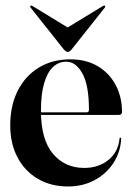

<svg xmlns="http://www.w3.org/2000/svg" viewBox="-20 -664 478 694"><path d="M421 -259Q421 -254.5 418 -251.5Q415 -248.5 409 -248.5H99V-258H293Q301.5 -258 301.5 -267.5Q301.5 -356 277.8 -398.5Q254 -441 220 -441Q192 -441 171.5 -421.8Q151 -402.5 139.5 -363Q128 -323.5 128 -263Q128 -160 171.2 -108.5Q214.5 -57 284.5 -57Q336 -57 371.5 -85.5Q407 -114 412 -162.5Q412 -165 413 -165.8Q414 -166.5 414.5 -166.5Q416 -166.5 417 -165.5Q418 -164.5 418 -161.5Q415 -112.5 389.2 -73.8Q363.5 -35 321.2 -12.5Q279 10 226 10Q164 10 117 -17.5Q70 -45 43.5 -94.8Q17 -144.5 17 -211Q17 -282 44 -335.8Q71 -389.5 120 -419.5Q169 -449.5 234.5 -449.5Q291.5 -449.5 333.2 -424.8Q375 -400 398 -357Q421 -314 421 -259ZM253.5 -547 98 -642Q95.5 -643.5 93.5 -643.8Q91.5 -644 90 -643Q89.5 -642.5 89.2 -640.5Q89 -638.5 91 -636L210.5 -485.5Q214.5 -481 217.5 -478.8Q220.5 -476.5 224.5 -476.5Q229 -476.5 232 -478.8Q235 -481 239 -485.5L358.5 -636Q360 -638.5 360.2 -640.5Q360.5 -642.5 359.5 -643Q358 -644 356 -643.8Q354 -643.5 351.5 -642L195.5 -547Z"/></svg>

Font: Fraunces 120pt SemiBold
Style: Regular
Weight: 600
Version: Version 1.000;[b76b70a41]